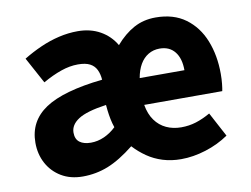

<svg xmlns="http://www.w3.org/2000/svg" viewBox="-62 -595 906 694"><g transform="rotate(-10 390.5 -248.0)"><path d="M189.8 12Q144.5 12 111.2 -8Q78 -27.9 59.7 -61.8Q41.5 -95.7 41.5 -137.6Q41.5 -216.9 107.7 -261Q173.9 -305 318.6 -320.5Q317 -342 309.3 -357.7Q301.6 -373.4 285.6 -381.7Q269.6 -390.1 241.8 -390.1Q211.7 -390.1 179.7 -379Q147.7 -368 111.4 -347.4L59.3 -443.4Q90.8 -462.6 124.2 -477.4Q157.6 -492.2 192.1 -500.3Q226.7 -508.5 261.8 -508.5Q308.4 -508.5 344.1 -488.4Q379.8 -468.3 400.2 -433Q431.5 -469.4 467.2 -489Q502.9 -508.5 547.5 -508.5Q613.3 -508.5 657.2 -476.3Q701.1 -444.1 722.9 -389.4Q744.7 -334.8 744.7 -266.9Q744.7 -247.5 742.9 -230.5Q741.1 -213.4 739.1 -204.4H452.6Q458.6 -169.8 475.1 -147Q491.6 -124.1 516.3 -112.7Q540.9 -101.3 570.9 -101.3Q599.5 -101.3 625.5 -109.4Q651.4 -117.6 678.4 -133L726.2 -43.4Q688 -17.1 641.5 -2.6Q595 12 550.8 12Q514.5 12 483.6 2.4Q452.6 -7.2 427.1 -24.8Q401.5 -42.4 380.4 -65.3Q327.7 -23.4 283.3 -5.7Q238.9 12 189.8 12ZM239.6 -103.3Q264.7 -103.3 288.6 -114Q312.5 -124.7 332.3 -143.8Q327 -159.2 323.8 -175Q320.6 -190.9 318.6 -207.8L316.6 -228.2Q243.8 -217.8 213.7 -198.1Q183.5 -178.4 183.5 -149.8Q183.5 -125.8 198.6 -114.5Q213.7 -103.3 239.6 -103.3ZM453.4 -302.7H617.6Q617.6 -346.1 598 -370.6Q578.4 -395.2 542.4 -395.2Q519.4 -395.2 500.9 -384.1Q482.4 -373 470.4 -352.4Q458.4 -331.7 453.4 -302.7Z"/></g></svg>

Font: Source Sans Variable
Style: Regular
Weight: 200
Designer: Paul D. Hunt
Foundry: Adobe Systems Incorporated
Version: Version 3.006;hotconv 1.0.111;makeotfexe 2.5.65597